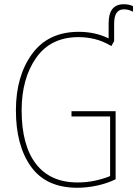

<svg xmlns="http://www.w3.org/2000/svg" viewBox="-20 -875 647 905"><path d="M492 -765V-694Q429 -725 351 -725Q207 -725 131 -620.5Q55 -516 55 -355Q55 -188 126.5 -89Q198 10 344 10Q389 10 436.5 0Q484 -10 525 -30V-351H317V-326H499V-45Q467 -32 428 -23.5Q389 -15 346 -15Q217 -15 149.5 -102.5Q82 -190 82 -355Q82 -505 150.5 -602.5Q219 -700 350 -700Q388 -700 426 -691Q464 -682 505 -658L518 -681V-764Q518 -831 564 -831Q579 -831 590 -827Q601 -823 607 -820V-846Q589 -855 563 -855Q492 -855 492 -765Z"/></svg>

Font: Noto Sans Display SemiCondensed Thin
Style: Regular
Weight: 250
Width: 4
Designer: Monotype Design team
Foundry: Monotype Imaging Inc.
Version: 1.000